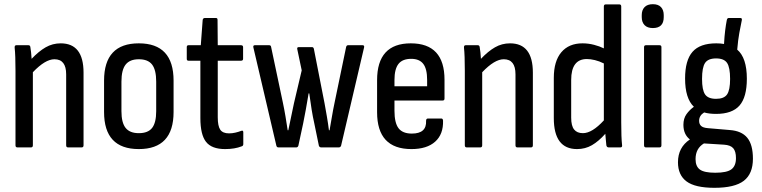

<svg xmlns="http://www.w3.org/2000/svg" viewBox="-20 -704 3638 917"><path d="M63 0Q54 0 54 -10V-366Q54 -402 53 -430.5Q52 -459 50 -476Q49 -488 58 -488H116Q124 -488 125 -479Q127 -469 128.5 -453.5Q130 -438 131 -423Q165 -459 198 -478Q231 -497 270 -497Q379 -497 379 -357V-10Q379 0 370 0H305Q296 0 296 -10V-349Q296 -421 240 -421Q196 -421 137 -359V-10Q137 0 128 0Z M643 8Q477 8 477 -169V-319Q477 -497 643 -497Q809 -497 809 -319V-169Q809 8 643 8ZM643 -68Q687 -68 706.5 -93Q726 -118 726 -173V-314Q726 -370 706.5 -395.5Q687 -421 643 -421Q600 -421 580 -395.5Q560 -370 560 -314V-173Q560 -118 580 -93Q600 -68 643 -68Z M1055 8Q991 8 964 -26.5Q937 -61 937 -140V-414H880Q872 -414 872 -423V-479Q872 -488 880 -488H939L948 -609Q950 -618 958 -618H1012Q1019 -618 1019 -609L1020 -488H1131Q1141 -488 1141 -479V-423Q1141 -414 1131 -414H1020V-144Q1020 -102 1032 -84.5Q1044 -67 1074 -67Q1089 -67 1104 -70.5Q1119 -74 1132 -79Q1142 -83 1142 -72V-16Q1142 -7 1134 -5Q1101 8 1055 8Z M1310 0Q1302 0 1300 -8L1190 -478Q1188 -488 1197 -488H1266Q1274 -488 1275 -479L1331 -214Q1338 -181 1343.5 -148Q1349 -115 1354 -82H1357Q1364 -114 1370.5 -146.5Q1377 -179 1384 -211L1421 -368L1400 -468Q1397 -479 1407 -479H1470Q1477 -479 1479 -471L1530 -211Q1536 -178 1541.5 -146Q1547 -114 1551 -82H1554Q1560 -115 1565.5 -148Q1571 -181 1578 -214L1633 -479Q1635 -488 1642 -488H1712Q1721 -488 1719 -478L1609 -8Q1606 0 1598 0H1514Q1506 0 1503 -8L1481 -115Q1474 -146 1468.5 -180Q1463 -214 1457 -258H1454Q1447 -214 1440.5 -180Q1434 -146 1428 -115L1405 -8Q1402 0 1395 0Z M1945 8Q1781 8 1781 -168V-321Q1781 -497 1942 -497Q2103 -497 2103 -323V-234Q2103 -224 2095 -224H1864V-175Q1864 -117 1883.5 -91.5Q1903 -66 1947 -66Q2018 -66 2015 -127Q2015 -138 2024 -138H2088Q2095 -138 2096 -128Q2098 -63 2058.5 -27.5Q2019 8 1945 8ZM1864 -292H2020V-322Q2020 -375 2001.5 -399Q1983 -423 1944 -423Q1902 -423 1883 -398.5Q1864 -374 1864 -322Z M2209 0Q2200 0 2200 -10V-366Q2200 -402 2199 -430.5Q2198 -459 2196 -476Q2195 -488 2204 -488H2262Q2270 -488 2271 -479Q2273 -469 2274.5 -453.5Q2276 -438 2277 -423Q2311 -459 2344 -478Q2377 -497 2416 -497Q2525 -497 2525 -357V-10Q2525 0 2516 0H2451Q2442 0 2442 -10V-349Q2442 -421 2386 -421Q2342 -421 2283 -359V-10Q2283 0 2274 0Z M2736 8Q2625 8 2625 -140V-332Q2625 -412 2661 -454.5Q2697 -497 2762 -497Q2790 -497 2817 -490Q2844 -483 2864 -473V-673Q2864 -683 2873 -683H2938Q2947 -683 2947 -673V-120Q2947 -85 2948 -56.5Q2949 -28 2951 -12Q2953 0 2943 0H2887Q2878 0 2876 -10Q2875 -21 2873.5 -36Q2872 -51 2871 -65Q2839 -29 2807 -10.5Q2775 8 2736 8ZM2708 -142Q2708 -103 2722 -85.5Q2736 -68 2764 -68Q2808 -68 2864 -129V-401Q2842 -412 2821 -417Q2800 -422 2783 -422Q2708 -422 2708 -322Z M3065 0Q3056 0 3056 -10V-479Q3056 -488 3065 -488H3130Q3139 -488 3139 -479V-10Q3139 0 3130 0ZM3098 -570Q3072 -570 3058.5 -584Q3045 -598 3045 -622V-632Q3045 -656 3058.5 -670Q3072 -684 3098 -684Q3124 -684 3137 -670Q3150 -656 3150 -632V-622Q3150 -570 3098 -570Z M3400 -160Q3367 -160 3343 -167Q3319 -152 3319 -127Q3319 -112 3328 -103Q3337 -94 3360 -92L3465 -83Q3522 -79 3549 -46Q3576 -13 3576 54Q3576 126 3532.5 159.5Q3489 193 3392 193Q3300 193 3259 162.5Q3218 132 3218 71Q3218 0 3275 -38Q3244 -62 3244 -108Q3244 -138 3258.5 -158.5Q3273 -179 3294 -194Q3252 -234 3252 -329Q3252 -416 3287.5 -456.5Q3323 -497 3401 -497Q3421 -497 3438 -494Q3440 -531 3443.5 -559Q3447 -587 3451 -607Q3453 -618 3460 -618H3516Q3525 -618 3523 -608Q3517 -579 3511 -546.5Q3505 -514 3501 -467Q3547 -428 3547 -328Q3547 -240 3512 -200Q3477 -160 3400 -160ZM3400 -232Q3438 -232 3452.5 -253Q3467 -274 3467 -327Q3467 -382 3452.5 -403.5Q3438 -425 3400 -425Q3362 -425 3347.5 -403.5Q3333 -382 3333 -327Q3333 -274 3347.5 -253Q3362 -232 3400 -232ZM3302 56Q3302 91 3323 106Q3344 121 3396 121Q3452 121 3473.5 104.5Q3495 88 3495 51Q3495 19 3482 4Q3469 -11 3438 -13L3342 -19Q3302 5 3302 56Z"/></svg>

Font: Sofia Sans Condensed Medium
Style: Regular
Weight: 500
Designer: Botio Nikoltchev, Ani Petrova
Foundry: lettersoup
Version: Version 4.101; ttfautohint (v1.8.4.7-5d5b)